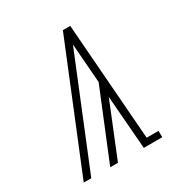

<svg xmlns="http://www.w3.org/2000/svg" viewBox="-171 -863 942 991"><g transform="rotate(-30 300.0 -367.5)"><path d="M43 0 343 -735H387L440 -38H511V0H401L376 -318L247 0H201L369 -411L351 -645L88 0Z"/></g></svg>

Font: Iosevka Curly Slab XLtEx
Style: Italic
Weight: 200
Width: 7
Italic angle: -9°
Monospace: yes
Designer: Belleve Invis
Foundry: Belleve Invis
Version: Version 11.1.0; ttfautohint (v1.8.3)